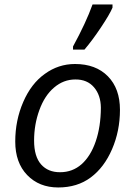

<svg xmlns="http://www.w3.org/2000/svg" viewBox="-20 -827 601 855"><path d="M429.2 -347.2Q428.7 -403.3 398.4 -438.5Q368.2 -473.6 315.4 -473.1Q262.7 -473.1 220.7 -437Q178.7 -401.4 155.3 -336.9Q131.8 -272.5 131.8 -201.2Q131.8 -129.9 163.1 -94.7Q194.3 -59.6 248 -60.1Q302.7 -60.1 343.3 -95.7Q383.8 -131.8 406.2 -197.3Q428.7 -262.7 429.2 -347.2ZM314 -542Q406.7 -542 460.4 -487.3Q514.2 -432.6 514.2 -337.9Q514.2 -244.1 479 -162.6Q443.8 -81.1 383.8 -36.6Q324.2 7.8 239.3 7.8Q154.3 7.8 101.1 -47.4Q47.9 -102.5 47.9 -196.8Q47.9 -291 83.5 -373Q119.1 -455.1 179.7 -498Q240.2 -542 314 -542ZM481 -807.1V-793Q468.8 -763.7 429.7 -705.1Q390.6 -646.5 356 -606H305.2V-620.1Q362.3 -724.6 392.1 -807.1Z"/></svg>

Font: OpenSans-Italic
Style: Italic
Weight: 400
Italic angle: -12°
Foundry: Ascender Corporation
Version: Version 1.10